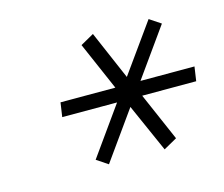

<svg xmlns="http://www.w3.org/2000/svg" viewBox="-56 -778 517 443"><g transform="rotate(-15 202.0 -556.0)"><path d="M84 -573H215L165 -688L197 -706L247 -590L330 -706L357 -688L275 -573H404L399 -539H270L320 -424L288 -406L237 -521L155 -406L128 -424L210 -539H79Z"/></g></svg>

Font: Retni Sans Light
Style: Italic
Weight: 300
Italic angle: -8°
Designer: Vitaly Kuzmin
Foundry: ParaType Ltd.
Version: Version 1.00;June 10, 2019;FontCreator 11.5.0.2425 64-bit; t